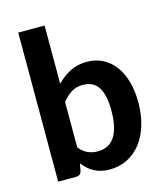

<svg xmlns="http://www.w3.org/2000/svg" viewBox="-107 -784 751 873"><g transform="rotate(-15 268.5 -347.5)"><path d="M60.5 0V-701.7H184.6V-427.7Q212.9 -457 247.6 -474.9Q282.2 -492.7 325.7 -492.7Q367.2 -492.7 400.4 -476.1Q433.6 -459.5 457 -428.5Q480.5 -397.5 493.2 -353.5Q505.9 -309.6 505.9 -254.9Q505.9 -195.8 491.2 -147.5Q476.6 -99.1 449.7 -64.7Q422.9 -30.3 385.5 -11.5Q348.1 7.3 302.2 7.3Q279.8 7.3 262 2.9Q244.1 -1.5 229 -9.5Q213.9 -17.6 201.4 -29.1Q189 -40.5 177.2 -54.7L171.9 -23.4Q169.4 -10.3 162.1 -5.1Q154.8 0 143.1 0ZM282.7 -396Q251.5 -396 228.5 -382.1Q205.6 -368.2 184.6 -341.8V-127.9Q203.1 -105 224.6 -95.7Q246.1 -86.4 270.5 -86.4Q294.9 -86.4 314.9 -95.5Q335 -104.5 348.9 -124.3Q362.8 -144 370.4 -175Q377.9 -206.1 377.9 -250Q377.9 -289.1 371.6 -316.7Q365.2 -344.2 353.3 -361.8Q341.3 -379.4 323.5 -387.7Q305.7 -396 282.7 -396Z"/></g></svg>

Font: Carlito
Style: Bold
Weight: 700
Designer: Lukasz Dziedzic
Foundry: tyPoland Lukasz Dziedzic
Version: Version 1.104